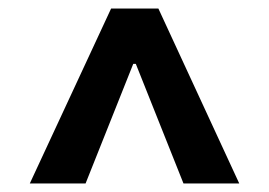

<svg xmlns="http://www.w3.org/2000/svg" viewBox="-20 -752 632 451"><path d="M542 -321 352 -732H241L50 -321H181L293 -602H299L411 -321Z"/></svg>

Font: UULA Sans
Style: Bold
Weight: 700
Designer: Mohamed Gaber, Laura Garcia Mut
Foundry: Kief Type Foundry
Version: Version 3.006;hotconv 1.0.109;makeotfexe 2.5.65596